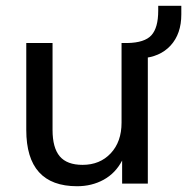

<svg xmlns="http://www.w3.org/2000/svg" viewBox="-20 -636 648 665"><path d="M247 9Q71 9 71 -186V-487H162V-186Q162 -124 187 -94.5Q212 -65 266 -65Q326 -65 363.5 -105Q401 -145 401 -211V-487H492V0H403V-80Q380 -36 339 -13.5Q298 9 247 9ZM469 -434 421 -465V-487Q481 -488 504.5 -514Q528 -540 528 -599V-616H608V-586Q608 -519 571 -478.5Q534 -438 469 -434Z"/></svg>

Font: Nunito Sans Medium
Style: Regular
Weight: 500
Designer: Vernon Adams
Foundry: Vernon Adams
Version: Version 3.101; ttfautohint (v1.8.4.7-5d5b);gftools[0.9.27]